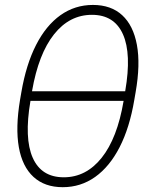

<svg xmlns="http://www.w3.org/2000/svg" viewBox="-20 -757 603 786"><path d="M236.8 9.3Q163.1 9.3 117.2 -32.7Q71.3 -74.7 57.1 -154.5Q43 -234.4 62 -348.1L67.4 -379.4Q86.9 -493.2 127.7 -573Q168.5 -652.8 227.5 -694.8Q286.6 -736.8 360.4 -736.8Q434.6 -736.8 480.2 -694.8Q525.9 -652.8 540.5 -573Q555.2 -493.2 535.2 -379.4L529.8 -348.1Q510.7 -234.4 469.7 -154.5Q428.7 -74.7 369.6 -32.7Q310.5 9.3 236.8 9.3ZM241.2 -31.2Q332.5 -31.2 396.2 -111.1Q460 -190.9 485.8 -342.8L492.7 -384.8Q519 -536.6 483.4 -616.5Q447.8 -696.3 356.4 -696.3Q264.6 -696.3 201.2 -616.5Q137.7 -536.6 111.3 -384.8L104.5 -342.8Q78.6 -190.9 114 -111.1Q149.4 -31.2 241.2 -31.2ZM88.9 -344.2 95.2 -383.3H509.3L502.9 -344.2Z"/></svg>

Font: Inter 28pt ExtraLight
Style: Italic
Weight: 250
Italic angle: -9.3988°
Designer: Rasmus Andersson
Foundry: rsms
Version: Version 4.001;git-66647c0bb